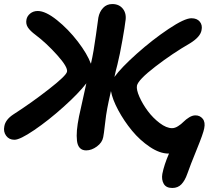

<svg xmlns="http://www.w3.org/2000/svg" viewBox="-30 -726 1055 945"><path d="M41 -38.1Q14.6 -38.1 0.2 -57.9Q-14.2 -77.6 -8.8 -104Q-3.4 -137.2 36.1 -163.1Q125 -220.2 210.4 -286.9Q295.9 -353.5 299.8 -373Q304.7 -395.5 251.5 -454.8Q198.2 -514.2 145 -554.2Q118.7 -573.7 107.4 -590.8Q96.2 -607.9 100.1 -628.9Q103 -646.5 118.4 -659.2Q133.8 -671.9 155.8 -671.9Q194.3 -671.9 250.5 -627Q306.6 -582 353 -521.5Q399.4 -460.9 417 -413.1L418 -414.1Q431.2 -471.7 442.1 -552.7Q453.1 -633.8 454.1 -639.2Q459.5 -668 477.3 -687Q495.1 -706.1 522.9 -706.1Q557.1 -706.1 575.7 -681.6Q594.2 -657.2 586.9 -619.1Q585 -599.1 572.5 -528.3Q560.1 -457.5 547.9 -408.2Q540 -379.4 533.2 -347.2Q566.4 -393.1 643.3 -461.7Q720.2 -530.3 799.3 -583.3Q878.4 -636.2 912.1 -636.2Q939.9 -636.2 953.6 -619.1Q967.3 -602.1 961.9 -577.1Q956.1 -544.4 905.8 -513.2Q819.3 -463.4 734.6 -398.2Q649.9 -333 644 -304.2Q640.6 -284.7 656.2 -249.3Q671.9 -213.9 697.3 -179.7Q722.7 -145.5 755.9 -120.4Q789.1 -95.2 816.9 -95.2Q831.1 -95.2 846.4 -105Q861.8 -114.7 873.5 -126.7Q885.3 -138.7 901.1 -148.4Q917 -158.2 932.1 -158.2Q954.1 -158.2 967.8 -141.4Q981.4 -124.5 975.1 -94.2Q970.7 -69.3 938.2 10Q905.8 89.4 892.1 128.9Q880.4 162.6 863 180.9Q845.7 199.2 817.9 199.2Q787.6 199.2 775.9 178.7Q764.2 158.2 769 129.9Q777.8 85 801.8 29.8H798.8Q756.3 29.8 707.5 -2.9Q658.7 -35.6 619.6 -83Q580.6 -130.4 552 -183.6Q523.4 -236.8 516.1 -277.8Q502.4 -217.3 498 -192.9Q492.2 -164.1 486.6 -114Q481 -64 478 -50.8Q473.1 -24.4 447 -5.1Q420.9 14.2 394 14.2Q374.5 14.2 363 2.2Q351.6 -9.8 348.9 -33Q346.2 -56.2 348.6 -85Q351.1 -113.8 358.9 -152.8Q360.8 -162.1 395 -315.9Q356 -265.6 282.2 -199.5Q208.5 -133.3 138.4 -85.7Q68.4 -38.1 41 -38.1Z"/></svg>

Font: Shantell Sans Irregular
Style: Italic
Weight: 600
Italic angle: -11.31°
Designer: Stephen Nixon, Anya Danilova, Shantell Martin
Foundry: Arrow Type
Version: Version 1.006;[9816181b4]